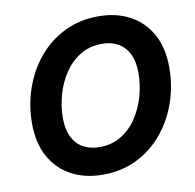

<svg xmlns="http://www.w3.org/2000/svg" viewBox="-82 -822 931 916"><g transform="rotate(-10 383.0 -364.0)"><path d="M344.7 10.3Q257.8 10.3 192.1 -25.1Q126.5 -60.5 89.6 -127.2Q52.7 -193.8 52.7 -288.1Q52.7 -377 80.8 -458Q108.9 -539.1 161.4 -602.1Q213.9 -665 287.6 -701.4Q361.3 -737.8 452.6 -737.8Q539.1 -737.8 604.7 -702.6Q670.4 -667.5 707.3 -600.6Q744.1 -533.7 744.1 -439Q744.1 -349.6 715.8 -268.8Q687.5 -188 635 -125Q582.5 -62 509 -25.9Q435.5 10.3 344.7 10.3ZM351.1 -122.1Q410.6 -122.1 456.3 -149.9Q502 -177.7 532.7 -224.4Q563.5 -271 579.1 -326.9Q594.7 -382.8 594.7 -439Q594.7 -493.7 576.7 -530.5Q558.6 -567.4 525.4 -586.4Q492.2 -605.5 446.8 -605.5Q386.7 -605.5 341.1 -577.4Q295.4 -549.3 264.4 -502.9Q233.4 -456.5 217.8 -400.6Q202.1 -344.7 202.1 -288.6Q202.1 -234.4 220.2 -197.3Q238.3 -160.2 271.7 -141.1Q305.2 -122.1 351.1 -122.1Z"/></g></svg>

Font: Inter 18pt
Style: Bold Italic
Weight: 700
Italic angle: -9.3988°
Designer: Rasmus Andersson
Foundry: rsms
Version: Version 4.001;git-66647c0bb